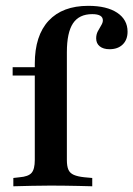

<svg xmlns="http://www.w3.org/2000/svg" viewBox="-20 -651 466 671"><path d="M157.3 -2.4Q121.8 -2.4 91.5 -1.6Q61.3 -0.8 26.6 0V-29L48.4 -31.5Q79 -33.9 90.3 -46.8Q101.6 -59.7 101.6 -91.9V-208.1H213.7V-91.9Q213.7 -70.2 219 -58.1Q224.2 -46 237.9 -39.9Q251.6 -33.9 275 -31.5L302.4 -29V0Q277.4 -0.8 254.4 -1.2Q231.5 -1.6 208.1 -2Q184.7 -2.4 157.3 -2.4ZM101.6 -208.1V-428.2Q101.6 -526.6 150 -578.6Q198.4 -630.6 288.7 -630.6Q353.2 -630.6 389.5 -606.5Q425.8 -582.3 425.8 -540.3Q425.8 -512.1 408.9 -495.6Q391.9 -479 362.9 -479Q341.1 -479 328.6 -489.1Q316.1 -499.2 316.1 -516.9Q316.1 -530.6 321.8 -541.5Q327.4 -552.4 333.5 -562.1Q339.5 -571.8 339.5 -579.8Q339.5 -601.6 302.4 -601.6Q256.5 -601.6 235.1 -569.4Q213.7 -537.1 213.7 -468.5V-208.1ZM24.2 -387.1V-416.1H158.9V-387.1Z"/></svg>

Font: Playfair 5pt SemiExpanded Light
Style: Bold
Weight: 700
Version: Version 2.203